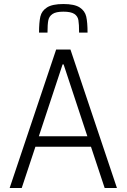

<svg xmlns="http://www.w3.org/2000/svg" viewBox="-20 -934 629 954"><path d="M259 -688H330L561 0H500L432 -205H156L88 0H28ZM414 -257 296 -614H291L173 -257ZM415 -772H373Q373 -814 369.5 -834Q366 -854 349 -865Q332 -876 295 -876Q258 -876 241 -864.5Q224 -853 220 -833Q216 -813 216 -772H174Q174 -823 180.5 -851.5Q187 -880 213.5 -897Q240 -914 295 -914Q350 -914 376 -897Q402 -880 408.5 -851.5Q415 -823 415 -772Z"/></svg>

Font: Saira SemiCondensed Light
Style: Regular
Weight: 300
Width: 4
Designer: Hector Gatti with collaboration of the Omnibus-Type team
Foundry: Omnibus-Type
Version: Version 0.072; ttfautohint (v1.8)